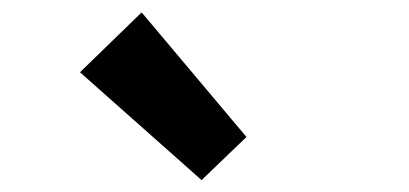

<svg xmlns="http://www.w3.org/2000/svg" viewBox="-20 -944 666 313"><path d="M308.6 -650.4 110.4 -826.2 210.9 -923.8 381.8 -720.7Z"/></svg>

Font: Bpmf Zihi Sans Bold
Style: Bold
Weight: 700
Foundry: But Ko
Version: Version 1.320